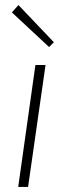

<svg xmlns="http://www.w3.org/2000/svg" viewBox="-20 -739 265 759"><path d="M53 -719 27 -690 174 -553 193 -572ZM160 -482H120L52 0H91Z"/></svg>

Font: Exo 2 Extra Light
Style: Italic
Weight: 250
Italic angle: -8°
Designer: Natanael Gama
Version: Version 1.001;PS 001.001;hotconv 1.0.88;makeotf.lib2.5.64775